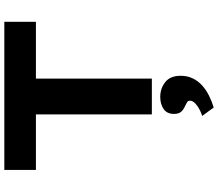

<svg xmlns="http://www.w3.org/2000/svg" viewBox="-82 -658 1034 911"><g transform="rotate(-90 435.5 -203.0)"><path d="M347.6 0V-550.1H84.1V-700H787.1V-550.1H517.6V0ZM380.4 293.5 340.4 238.9Q354.4 234.7 371 226.2Q387.6 217.6 400.2 205.5Q412.7 193.4 412.7 181.2Q412.7 172 406.1 167.6Q399.4 163.3 388.2 158Q370.3 150.4 360.1 138.8Q350 127.2 350 104.9Q350 71.7 373.3 55.8Q396.6 39.8 430.5 39.8Q470.5 39.8 500.7 63.4Q530.9 87 530.9 136.9Q530.9 168.2 518.7 193.7Q506.6 219.2 485.1 238.5Q463.7 257.8 436.7 271.2Q409.7 284.7 380.4 293.5Z"/></g></svg>

Font: Lexend Tera
Style: Regular
Weight: 400
Designer: Bonnie Shaver-Troup, Thomas Jockin
Foundry: Lexend
Version: Version 1.007